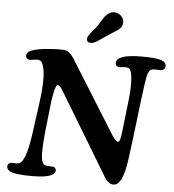

<svg xmlns="http://www.w3.org/2000/svg" viewBox="-62 -1002 973 1075"><g transform="rotate(5 424.5 -464.5)"><path d="M501 -806.2Q464.4 -780.3 449 -771.5Q433.6 -762.7 419.4 -762.7Q408.7 -762.7 402.6 -768.3Q396.5 -773.9 397.5 -783.7Q397.5 -788.6 399.2 -793.5Q400.9 -798.3 405.8 -805.2Q410.6 -812 413.8 -816.4Q417 -820.8 426 -831.3Q435.1 -841.8 439.9 -847.7Q453.1 -863.8 465.6 -885.5Q478 -907.2 483.9 -914.6Q509.3 -944.8 535.2 -944.8Q558.1 -944.8 574.7 -929.4Q591.3 -914.1 590.8 -890.6Q589.8 -869.6 574.7 -855.5Q564.5 -846.7 539.6 -831.3Q514.6 -815.9 501 -806.2ZM145.5 -275.4 161.6 -391.6Q185.1 -561.5 162.6 -615.7Q155.8 -639.6 138.2 -642.1Q125.5 -644 108.4 -640.6Q91.3 -637.2 84.5 -638.7Q65.9 -642.6 65.9 -660.2Q65.9 -683.6 105.5 -694.8Q130.9 -703.1 183.3 -707.8Q235.8 -712.4 265.1 -710.9Q288.1 -710.4 302 -700.2Q315.9 -689.9 332 -665.5L583 -262.7Q607.4 -224.1 619.6 -224.1Q628.9 -224.1 633.5 -246.8Q638.2 -269.5 644.5 -331.5L659.2 -459Q668.5 -538.6 663.3 -588.9Q658.2 -639.2 639.6 -641.6Q629.4 -645.5 610.8 -643.1Q592.3 -640.6 585.4 -642.6Q569.3 -645.5 569.3 -662.1Q569.3 -711.4 710 -711.4Q789.1 -711.4 819.1 -701.9Q849.1 -692.4 849.1 -668.9Q849.1 -650.4 829.1 -645Q821.8 -644 804 -645.3Q786.1 -646.5 775.9 -644.5Q756.8 -639.6 749.5 -607.9Q742.2 -576.2 729 -470.7L703.1 -254.4Q687 -119.1 678.2 -80.1Q657.2 16.6 616.7 16.6Q588.4 16.6 567.9 -15.1L288.1 -478.5Q286.6 -481 283.4 -486.1Q280.3 -491.2 278.8 -493.2Q277.3 -495.1 274.7 -499Q272 -502.9 270.3 -504.6Q268.6 -506.3 266.1 -508.3Q263.7 -510.3 261.2 -511Q258.8 -511.7 256.3 -511.7Q247.6 -511.7 237.8 -469.5Q228 -427.2 221.7 -356.4L209 -240.2Q199.2 -141.1 203.6 -101.3Q208 -61.5 227.5 -57.6Q238.8 -54.2 251.2 -54.2Q263.7 -54.2 271 -53.7Q278.3 -52.2 282.7 -46.6Q287.1 -41 287.1 -34.2Q287.1 8.8 159.2 8.8Q124.5 8.8 101.6 7.3Q78.6 5.9 57.1 1.7Q35.6 -2.4 25.1 -11.5Q14.6 -20.5 14.6 -34.2Q14.6 -41 19.3 -46.6Q23.9 -52.2 30.8 -54.2Q36.6 -55.7 51.3 -54.4Q65.9 -53.2 76.2 -55.7Q97.2 -58.6 114.3 -108.9Q131.3 -159.2 145.5 -275.4Z"/></g></svg>

Font: Cooper* SemiBold
Style: Italic
Weight: 600
Italic angle: -7°
Designer: Owen Earl
Foundry: indestructible type*
Version: Version 0.001